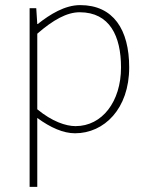

<svg xmlns="http://www.w3.org/2000/svg" viewBox="-20 -510 580 752"><path d="M96 222H126V-48C178 -10 228 12 274 12C388 12 486 -84 486 -246C486 -394 424 -490 294 -490C234 -490 176 -454 128 -416H126L122 -478H96ZM276 -16C238 -16 184 -34 126 -82V-378C188 -432 242 -462 292 -462C410 -462 454 -368 454 -246C454 -112 380 -16 276 -16Z"/></svg>

Font: Source Sans Pro ExtraLight
Style: Regular
Weight: 200
Designer: Paul D. Hunt
Foundry: Adobe Systems Incorporated
Version: Version 3.006;hotconv 1.0.111;makeotfexe 2.5.65597